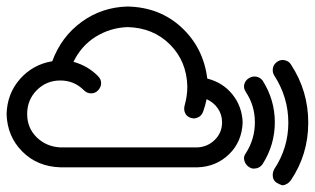

<svg xmlns="http://www.w3.org/2000/svg" viewBox="-20 -638 956 583"><path d="M837.9 -75.2C848.3 -76.5 856.8 -81.7 863.3 -90.8C898.4 -142.9 916 -201.2 916 -265.6C916 -330.1 898.4 -389 863.3 -442.4C859.4 -448.9 853.2 -453.1 844.7 -455.1C836.3 -457 828.5 -455.4 821.3 -450.2C814.1 -445 809.9 -438.5 808.6 -430.7C807.3 -422.9 808.6 -415.7 812.5 -409.2C841.1 -364.9 855.5 -317.1 855.5 -265.6C855.5 -214.2 841.1 -167 812.5 -124C808.6 -116.2 807.3 -108.4 808.6 -100.6C809.9 -92.8 813.8 -86.9 820.3 -83C826.8 -79.1 832.7 -76.5 837.9 -75.2ZM750 -126C761.7 -126 770.8 -130.5 777.3 -139.6C802.1 -178.7 814.5 -221 814.5 -266.6C814.5 -312.2 802.1 -354.5 777.3 -393.6C772.1 -400.1 765.6 -404 757.8 -405.3C750 -406.6 742.5 -404.9 735.4 -400.4C728.2 -395.8 723.6 -389.6 721.7 -381.8C719.7 -374 721.4 -366.2 726.6 -358.4C744.8 -331.1 753.9 -300.5 753.9 -266.6C753.9 -232.7 744.8 -201.5 726.6 -172.9C721.4 -166.3 719.7 -159.2 721.7 -151.4C723.6 -143.6 727.5 -137.4 733.4 -132.8C739.3 -128.3 744.8 -126 750 -126ZM580.1 -190.4H164.1C135.4 -191.7 111.3 -201.8 91.8 -220.7C72.3 -239.6 62.5 -263.3 62.5 -292C62.5 -320.6 72.3 -344.7 91.8 -364.3C111.3 -383.8 135.1 -393.6 163.1 -393.6C191.1 -393.6 214.8 -383.8 234.4 -364.3C240.9 -357.7 248.4 -354.5 256.8 -354.5C265.3 -354.5 272.5 -357.7 278.3 -364.3C284.2 -370.8 287.1 -377.9 287.1 -385.7C287.1 -393.6 283.9 -400.7 277.3 -407.2C256.5 -428.1 231.8 -442.4 203.1 -450.2C218.8 -482.7 241.2 -508.1 270.5 -526.4C299.8 -544.6 332 -554.4 367.2 -555.7C419.3 -554.4 462.2 -536.8 496.1 -502.9C529.9 -469.1 547.5 -426.8 548.8 -376C548.8 -356.4 546.2 -337.6 541 -319.3C538.4 -310.2 538.7 -302.1 542 -294.9C545.2 -287.8 550.8 -282.9 558.6 -280.3L568.4 -278.3C582.7 -279.6 592.1 -286.5 596.7 -298.8C601.2 -311.2 604.8 -323.9 607.4 -336.9C621.7 -330.4 633.1 -321 641.6 -308.6C650.1 -296.2 654.3 -282.2 654.3 -266.6C654.3 -245.8 647.1 -228.2 632.8 -213.9C618.5 -199.5 600.9 -191.7 580.1 -190.4ZM609.4 -399.4C601.6 -461.9 575.5 -513.7 531.2 -554.7C487 -595.7 432.3 -616.9 367.2 -618.2C315.1 -616.9 268.6 -601.2 227.5 -571.3C186.5 -541.3 156.9 -501.6 138.7 -452.1C99.6 -445.6 67.1 -427.7 41 -398.4C15 -369.1 1.3 -333.7 0 -292C1.3 -246.4 17.3 -208.3 47.9 -177.7C78.5 -147.1 117.2 -131.2 164.1 -129.9H580.1C617.8 -131.2 649.7 -144.5 675.8 -169.9C701.8 -195.3 715.5 -227.5 716.8 -266.6C715.5 -299.2 705.1 -327.5 685.5 -351.6C666 -375.7 640.6 -391.6 609.4 -399.4Z"/></svg>

Font: CaskaydiaCove Nerd Font
Style: Bold
Weight: 700
Designer: Aaron Bell
Foundry: Saja Typeworks
Version: Version 2111.1;Nerd Fonts 2.3.0